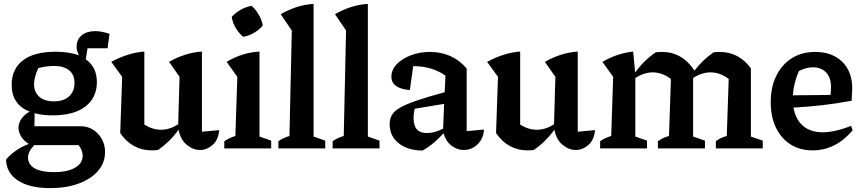

<svg xmlns="http://www.w3.org/2000/svg" viewBox="-20 -763 4437 987"><path d="M251 -170Q198 -170 158 -181L157 -114H396Q430 -114 458 -96.5Q486 -79 503 -49Q520 -19 520 18Q520 74 484 115.5Q448 157 384.5 180.5Q321 204 238 204Q133 204 73 165.5Q13 127 11 57Q58 3 128 -23Q101 -40 88 -62.5Q75 -85 75 -106Q75 -130 90 -152Q105 -174 132 -189Q40 -226 40 -327Q40 -408 97.5 -452.5Q155 -497 266 -497Q337 -497 386 -478Q374 -502 374 -523Q374 -560 400 -581.5Q426 -603 470 -603Q486 -603 504 -599.5Q522 -596 543 -589L533 -515H430L421 -458Q478 -418 478 -341Q478 -261 419 -215.5Q360 -170 251 -170ZM257 -242Q307 -242 335 -267.5Q363 -293 363 -337Q363 -380 335 -402Q307 -424 257 -424Q239 -424 217.5 -421Q196 -418 177 -413Q166 -390 160.5 -368Q155 -346 155 -330Q155 -289 182 -265.5Q209 -242 257 -242ZM124 46Q124 83 158.5 102.5Q193 122 258 122Q325 122 365 99.5Q405 77 405 37Q405 24 399.5 9.5Q394 -5 384 -17H156Q138 2 131 17.5Q124 33 124 46Z M598 -79 608 -368 552 -445Q639 -492 722 -498V-123Q763 -96 809 -96Q852 -96 896 -124L903 -368L849 -445Q931 -492 1018 -498V-86L1107 -94Q1102 -43 1072.5 -17.5Q1043 8 1008 8Q972 8 940 -18.5Q908 -45 898 -96Q852 -33 792 8Q777 10 760 10Q659 10 598 -79Z M1133 0V-37Q1145 -45 1159 -52Q1173 -59 1190 -64L1200 -368L1145 -445Q1183 -468 1225 -481.5Q1267 -495 1314 -498V-61L1374 -40V0ZM1273 -733Q1295 -714 1310.5 -687Q1326 -660 1331 -632Q1313 -610 1285.5 -594Q1258 -578 1230 -574Q1208 -592 1192 -619Q1176 -646 1171 -676Q1190 -697 1217 -712.5Q1244 -728 1273 -733Z M1411 0V-37Q1422 -45 1435.5 -51.5Q1449 -58 1468 -64L1480 -606L1423 -690Q1461 -712 1503 -726Q1545 -740 1592 -743V-61L1652 -40V0Z M1690 0V-37Q1701 -45 1714.5 -51.5Q1728 -58 1747 -64L1759 -606L1702 -690Q1740 -712 1782 -726Q1824 -740 1871 -743V-61L1931 -40V0Z M2152 11Q2075 10 2029 -27Q1983 -64 1983 -125Q1983 -151 1994.5 -171.5Q2006 -192 2036.5 -209.5Q2067 -227 2122.5 -246Q2178 -265 2266 -289L2270 -374Q2201 -423 2104 -423L2087 -300Q1992 -308 1992 -369Q1992 -404 2019 -432.5Q2046 -461 2091 -478.5Q2136 -496 2190 -496Q2306 -496 2379 -411V-89L2468 -97Q2465 -50 2435 -21Q2405 8 2363 8Q2331 8 2302 -13.5Q2273 -35 2260 -78Q2237 -52 2211 -30Q2185 -8 2152 11ZM2106 -156Q2106 -79 2174 -79Q2214 -79 2258 -102L2263 -229L2112 -204Q2106 -181 2106 -156Z M2530 -79 2540 -368 2484 -445Q2571 -492 2654 -498V-123Q2695 -96 2741 -96Q2784 -96 2828 -124L2835 -368L2781 -445Q2863 -492 2950 -498V-86L3039 -94Q3034 -43 3004.5 -17.5Q2975 8 2940 8Q2904 8 2872 -18.5Q2840 -45 2830 -96Q2784 -33 2724 8Q2709 10 2692 10Q2591 10 2530 -79Z M3065 0V-37Q3076 -45 3089.5 -51.5Q3103 -58 3122 -64L3132 -368L3077 -445Q3152 -489 3235 -498L3245 -390Q3268 -422 3294.5 -448Q3321 -474 3351 -494Q3366 -496 3383 -496Q3487 -496 3550 -400Q3593 -456 3648 -494Q3663 -496 3680 -496Q3778 -496 3840 -412V-61L3901 -40V0H3660V-37Q3670 -45 3683.5 -52Q3697 -59 3716 -64L3726 -357Q3682 -391 3632 -391Q3588 -391 3543 -362V-61L3604 -40V0H3362V-37Q3373 -45 3386.5 -52Q3400 -59 3419 -64L3429 -357Q3384 -391 3335 -391Q3291 -391 3246 -362V-61L3306 -40V0Z M4157 10Q4092 10 4044 -20.5Q3996 -51 3969 -106.5Q3942 -162 3942 -237Q3942 -315 3970.5 -373Q3999 -431 4050 -463.5Q4101 -496 4171 -496Q4258 -496 4309.5 -445.5Q4361 -395 4361 -309L4358 -245Q4275 -230 4205.5 -222Q4136 -214 4059 -210Q4070 -148 4108.5 -115.5Q4147 -83 4209 -83Q4272 -83 4355 -116L4363 -93Q4276 10 4157 10ZM4087 -398Q4060 -338 4056 -273L4250 -275L4252 -315Q4252 -363 4227 -390Q4202 -417 4159 -417Q4124 -417 4087 -398Z"/></svg>

Font: Piazzolla SemiBold
Style: Regular
Weight: 600
Designer: Juan Pablo del Peral
Foundry: Huerta Tipografica
Version: Version 1.330